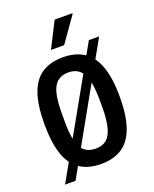

<svg xmlns="http://www.w3.org/2000/svg" viewBox="-143 -804 745 931"><g transform="rotate(-20 229.0 -338.5)"><path d="M229 12Q165 12 121.5 -16Q78 -44 56.5 -105Q35 -166 35 -263Q35 -361 56.5 -421.5Q78 -482 121.5 -510Q165 -538 229 -538Q293 -538 336.5 -510Q380 -482 402 -421.5Q424 -361 424 -263Q424 -166 402 -105Q380 -44 336.5 -16Q293 12 229 12ZM229 -67Q264 -67 285 -84.5Q306 -102 316.5 -141Q327 -180 327 -243V-283Q327 -346 316.5 -385Q306 -424 285 -442Q264 -460 229 -460Q195 -460 173 -442Q151 -424 141.5 -385Q132 -346 132 -283V-243Q132 -180 141.5 -141Q151 -102 173 -84.5Q195 -67 229 -67ZM29 46 377 -573H430L83 46ZM188 -591 255 -723H346L347 -720L256 -591Z"/></g></svg>

Font: Archivo Condensed Medium
Style: Regular
Weight: 500
Width: 3
Designer: Hector Gatti
Foundry: Omnibus-Type
Version: Version 2.001